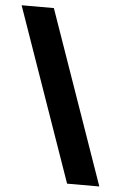

<svg xmlns="http://www.w3.org/2000/svg" viewBox="-52 -751 498 789"><g transform="rotate(5 197.0 -357.0)"><path d="M138 -714H5L255 0H388Z"/></g></svg>

Font: Noto Sans Display
Style: Bold
Weight: 700
Designer: Monotype Design Team
Foundry: Monotype Imaging Inc.
Version: Version 1.900